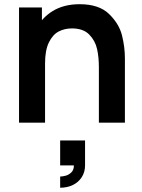

<svg xmlns="http://www.w3.org/2000/svg" viewBox="-20 -575 666 900"><path d="M262 252.5Q273.4 252.5 288.1 248.5Q302.8 244.5 314.7 232.8Q326.6 221.2 326.3 200.2H262V83.5H378.7V200.2Q378.7 231.2 363.5 255.1Q348.4 278.9 322 292Q295.5 305 262 305ZM443.5 -260.2Q443.5 -307 435 -345.3Q426.6 -383.7 398.5 -412.8Q370.5 -441.8 317.3 -441.8Q282.7 -441.8 254.8 -427.2Q227 -412.7 209.1 -376Q191.2 -339.3 191.2 -277.5L119.7 -308.2Q119.7 -377.9 146.7 -434Q173.7 -490.2 226.3 -522.8Q279 -555.3 353.2 -555.3Q443.7 -555.3 490.8 -509.8Q538 -464.2 551.8 -409.5Q565.5 -354.8 565.5 -301.5V0H443.5ZM69.2 0V-540H176.5V-372.5H191.2V0Z"/></svg>

Font: Manrope
Style: Regular
Weight: 400
Designer: Mikhail Sharanda
Foundry: Mikhail Sharanda
Version: Version 4.503